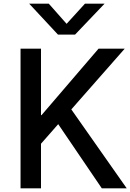

<svg xmlns="http://www.w3.org/2000/svg" viewBox="-20 -1023 708 1043"><path d="M91.6 0V-758.8H202.7V-397.5H205.6L515.5 -758.8H657.7L367.4 -428.7L668.4 0H533L296.2 -348.6L202.7 -242.2V0ZM138.7 -1002.9H245.1L341.8 -893.6L441.4 -1002.9H547.9L387.7 -835H294.9Z"/></svg>

Font: Gothic A1 SemiBold
Style: Regular
Weight: 600
Version: Version 2.50